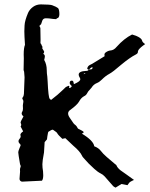

<svg xmlns="http://www.w3.org/2000/svg" viewBox="-20 -858 684 878"><path d="M387.2 -539.6Q398.4 -541 400.6 -542.2Q402.8 -543.5 403.3 -550.8Q396.5 -550.3 389.6 -542.5ZM362.8 -517.1 361.3 -519.5V-518.6ZM368.7 -520 370.1 -522.5 368.2 -523.4 361.8 -520.5ZM263.2 -420.9 263.7 -421.9 261.7 -421.4ZM508.3 0Q500 -4.4 497.6 -6.8L458.5 -51.3Q450.2 -60.1 440.9 -64.5Q426.3 -71.8 411.1 -85.9L385.3 -110.4Q380.9 -114.3 370.1 -127Q356.4 -141.1 355 -146Q345.7 -166 314.9 -191.9Q309.1 -196.8 278.8 -226.1L265.1 -223.1Q245.6 -241.2 242.2 -248Q240.7 -252 234.1 -256.3Q227.5 -260.7 221.7 -265.1Q215.8 -264.6 210.9 -261.2Q206.1 -257.8 200.7 -254.9L199.2 -249Q196.3 -234.9 194.8 -220.7L184.1 -208L181.2 -160.6Q173.8 -121.6 173.8 -106.9Q173.8 -90.8 176.8 -74.7Q177.7 -64.5 177.7 -56.6Q177.7 -39.1 171.9 -31.7L80.1 -27.3Q69.3 -30.3 69.3 -40.5L71.8 -74.2L71.3 -81.1Q71.3 -88.9 74.2 -94.7L74.7 -97.7Q74.7 -101.6 71.8 -106.4Q63.5 -154.8 63.5 -161.1Q63.5 -166.5 67.9 -177.2Q70.8 -186 72.5 -188.5Q74.2 -190.9 74.2 -193.8Q74.2 -197.8 69.8 -201.2Q64.5 -206.5 64.5 -212.4Q64.5 -217.8 69.6 -223.4Q74.7 -229 74.7 -234.4Q74.7 -236.3 74 -238Q73.2 -239.7 73.2 -241.2Q73.2 -248.5 85.9 -257.3L74.2 -279.8Q77.1 -282.7 77.1 -287.1Q77.1 -290.5 74.2 -296.9Q74.2 -303.2 87.4 -325.7Q79.1 -332.5 79.1 -339.4Q79.1 -343.3 81.5 -346.7Q85 -352.1 85 -360.8Q85 -368.7 84.5 -376Q85 -379.9 85.4 -383.3Q85.9 -386.7 86.4 -389.4Q86.9 -392.1 86.9 -394Q86.9 -400.4 83 -404.8Q82 -405.8 82 -407.7Q82 -410.6 83.5 -412.1Q88.9 -418.9 89.4 -428.7Q89.4 -444.8 92.3 -504.4Q91.8 -517.1 90.3 -529.8L87.9 -537.6Q88.9 -564.5 88.9 -591.3L88.4 -608.4Q88.4 -639.6 94.2 -652.8Q91.3 -696.8 91.3 -714.8Q91.3 -729 92.3 -741.7Q93.3 -763.7 108.4 -799.3Q115.7 -815.4 131.3 -826.7Q147 -837.9 167 -837.9Q211.4 -837.4 218.8 -834Q237.8 -827.1 245.6 -820.8Q251.5 -813.5 251.5 -793Q251.5 -773.9 237.3 -773.9Q240.2 -772.5 240.2 -772Q240.2 -770.5 234.9 -770.5Q226.6 -770.5 203.1 -773.9L189.5 -774.4Q178.2 -774.4 173.8 -764.6Q169.4 -750.5 168 -747.6L160.2 -739.7Q160.2 -738.3 161.1 -737.3Q164.6 -731.4 164.6 -730.5L165.5 -675.8Q165.5 -666.5 165 -660.6Q168.9 -656.7 170.4 -651.4Q171.4 -647.9 174.3 -644L173.3 -636.7Q182.1 -623 182.1 -621.1Q182.1 -617.2 177.7 -611.8Q185.1 -607.9 185.1 -600.6Q185.1 -595.2 182.1 -584Q193.8 -563.5 193.8 -537.6Q193.8 -522.9 196.3 -507.8Q197.3 -499.5 197.8 -486.3Q201.2 -411.1 207.5 -406.2L213.4 -400.9Q247.1 -426.8 263.7 -443.4L281.2 -460L293.5 -465.8Q297.4 -464.4 297.4 -462.4Q297.4 -461.4 296.4 -460.2Q295.4 -459 295.4 -456.5L300.8 -456.1Q308.1 -460.9 308.1 -463.4Q308.1 -465.3 302.7 -470.2Q298.8 -473.6 298.8 -478.5Q298.8 -489.3 308.6 -489.3Q314.9 -489.3 316.4 -480.5Q317.4 -477.1 317.9 -473.1L330.1 -479Q347.2 -487.8 347.2 -495.6Q347.2 -499 344.7 -502.9Q339.8 -510.7 339.8 -516.6Q339.8 -532.2 373 -533.7Q383.8 -533.7 385.3 -539.6Q384.8 -540 383.5 -540.5Q382.3 -541 380.6 -541.7Q378.9 -542.5 378.9 -543.9Q380.4 -556.6 393.1 -562Q397 -563.5 401.9 -566.4Q409.7 -571.8 458.5 -601.1Q457.5 -604.5 457.5 -607.4Q457.5 -613.8 461.9 -617.2Q473.6 -626 483.9 -627Q500.5 -627.9 513.2 -643.6Q547.4 -682.1 584 -700.2Q606 -693.8 612.3 -689.5Q627.9 -681.2 629.9 -671.9Q630.4 -668 634.8 -663.6Q639.6 -660.2 643.6 -656.2L632.8 -648.4Q625 -642.6 617.7 -635Q610.4 -627.4 610.4 -619.1Q610.4 -613.3 599.6 -607.9Q573.7 -594.7 534.2 -562Q495.6 -528.3 479.2 -519.8Q462.9 -511.2 445.8 -494.1Q434.6 -482.9 423.8 -478.5Q407.7 -472.2 398.9 -457.5Q394 -451.2 388.7 -445.8Q383.8 -441.9 377.4 -429.7Q373 -421.9 364.3 -418Q350.6 -410.6 341.3 -393.1Q332.5 -377.9 300.8 -355Q291.5 -348.6 291.5 -338.9Q291.5 -329.6 300 -317.9Q308.6 -306.2 316.4 -293.9Q320.3 -289.1 325 -286.1Q329.6 -283.2 335.9 -271Q337.4 -268.6 344.2 -266.1L353.5 -261.2Q362.3 -257.3 362.3 -252.9Q362.3 -249.5 354 -247.1Q407.2 -215.3 411.1 -189Q430.7 -182.1 442.4 -166.5Q449.7 -156.2 468.3 -139.9Q486.8 -123.5 505.9 -107.9Q512.7 -103.5 512.7 -101.6Q517.1 -90.3 531.2 -79.1L557.6 -60.5Q565.9 -53.7 592.8 -35.2L583.5 -30.8Q573.7 -26.9 568.8 -19.5L563 -11.2L535.6 -16.6Z"/></svg>

Font: Kurland
Style: Regular
Weight: 400
Designer: GGBot
Version: 0.22